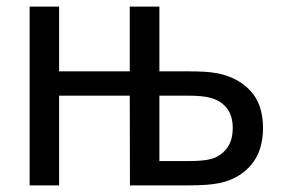

<svg xmlns="http://www.w3.org/2000/svg" viewBox="-20 -560 854 580"><path d="M69.5 0V-540H158.5V-344.5H372V-540H461.5V-344.5H544Q574 -344.5 594.2 -343.5Q614.5 -342.5 634.5 -339Q697 -327.5 735.8 -286.5Q774.5 -245.5 774.5 -173.5Q774.5 -104 738.5 -61.8Q702.5 -19.5 643.5 -7Q610 0 549 0H372.5L372 -271H158.5V0ZM550.5 -73.5Q594 -73.5 617 -79.5Q645 -87 664 -110.2Q683 -133.5 683 -173.5Q683 -212 663.8 -235Q644.5 -258 611.5 -265.5Q587.5 -271 550.5 -271H461.5V-73.5Z"/></svg>

Font: CCSD_manrope Medium
Style: Regular
Weight: 500
Designer: Mikhail Sharanda
Foundry: Mikhail Sharanda
Version: Version 4.503